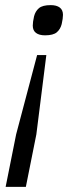

<svg xmlns="http://www.w3.org/2000/svg" viewBox="-20 -548 296 750"><path d="M2 182 43 -23 125 -333H161L122 -23L81 182ZM156 -410Q133 -410 120.5 -419.5Q108 -429 108 -448Q108 -462 113 -484Q118 -504 132 -516Q146 -528 178 -528Q201 -528 213.5 -518.5Q226 -509 226 -490Q226 -476 221 -454Q216 -434 202 -422Q188 -410 156 -410Z"/></svg>

Font: IBM Plex Sans Cond
Style: Italic
Weight: 400
Width: 3
Italic angle: -11°
Designer: Mike Abbink, Paul van der Laan, Pieter van Rosmalen
Foundry: Bold Monday
Version: Version 1.3